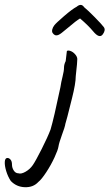

<svg xmlns="http://www.w3.org/2000/svg" viewBox="-100 -565 457 801"><path d="M220 -537Q239 -553 251 -535Q267 -522 295.5 -493Q324 -464 333 -452Q342 -440 329 -422Q315 -402 288 -435Q268 -459 234 -488Q217 -478 184.5 -450Q152 -422 143 -419Q134 -416 128.5 -419Q123 -422 119.5 -427.5Q116 -433 118 -442Q120 -451 127 -460Q134 -469 167.5 -498Q201 -527 220 -537ZM174 -310 179 -352Q183 -356 193.5 -352.5Q204 -349 213 -339Q222 -329 222.5 -319Q223 -309 216 -247Q216 -217 200.5 -155.5Q185 -94 181.5 -80Q178 -66 175 -56.5Q172 -47 171.5 -42Q171 -37 158.5 -2.5Q146 32 144 46Q142 60 127.5 91.5Q113 123 93 153.5Q73 184 60 194Q39 217 4 216Q-31 215 -55 190Q-67 172 -74 149Q-81 126 -80 110Q-79 94 -69 94Q-62 94 -56 101Q-50 108 -50 121.5Q-50 135 -42.5 146.5Q-35 158 -23 158Q-12 162 6.5 151.5Q25 141 37 123.5Q49 106 74 56.5Q99 7 111 -25Q125 -72 152 -201Q155 -222 161 -245.5Q167 -269 167 -282.5Q167 -296 174 -310Z"/></svg>

Font: Caveat
Style: Regular
Weight: 400
Designer: Pablo Impallari
Foundry: Creative Lab NY
Version: Version 1.096; ttfautohint (v1.3)